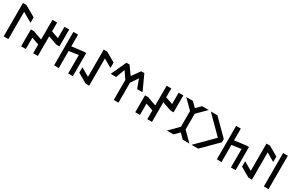

<svg xmlns="http://www.w3.org/2000/svg" viewBox="180 -2143 5416 3566"><g transform="rotate(30 2887.5 -360.0)"><path d="M124 -715.8 353 -583.5V-467.3L148.9 -585V0H48.3V-715.8Z M937 -718.3H1038.1V-355.5L971.2 -356L779.8 -422.9V-1.5H679.2V-189.5L521.5 -245.1V-1.5H420.9V-363.3L487.8 -363.8L679.2 -296.4V-718.3H779.8V-529.3L937 -474.6Z M1127.9 -718.3H1228.5V-467.3L1480 -498H1530.3V-1.5H1429.7V-397.5L1228.5 -368.2V-1.5H1127.9Z M1805.7 0 1601.6 -117.7V-233.9L1780.3 -130.9V-715.8H1856L2059.6 -598.1V-481.9L1881.3 -585V0Z M2266.6 -715.3H2334L2459.5 -541L2584.5 -715.3H2651.9L2800.8 -390.1H2685.1L2613.3 -581.1L2509.8 -426.8V0.5H2409.2V-426.8L2305.2 -581.1L2233.9 -390.1H2117.7Z M3385.3 -718.3H3486.3V-355.5L3419.4 -356L3228 -422.9V-1.5H3127.4V-189.5L2969.7 -245.1V-1.5H2869.1V-363.3L2936 -363.8L3127.4 -296.4V-718.3H3228V-529.3L3385.3 -474.6Z M3547.9 -719.7H3689.9L3789.1 -620.6L3888.2 -719.7H4030.8L3839.4 -528.8V-190.9L4030.8 0H3888.2L3789.1 -99.1L3689.9 0H3547.9L3738.8 -190.9V-528.8Z M4542 -392.1V-322.8L4219.2 0H4077.1L4434.6 -357.4L4077.1 -715.3H4218.8Z M4618.7 -718.3H4719.2V-467.3L4970.7 -498H5021V-1.5H4920.4V-397.5L4719.2 -368.2V-1.5H4618.7Z M5296.4 0 5092.3 -117.7V-233.9L5271 -130.9V-715.8H5346.7L5550.3 -598.1V-481.9L5372.1 -585V0Z M5727.1 -1.5H5626.5V-718.3H5727.1Z"/></g></svg>

Font: Kultigin
Style: Regular
Weight: 400
Designer: facebook.com/biligbitig
Foundry: facebook.com/biligbitig
Version: Version 1.0